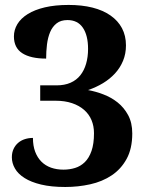

<svg xmlns="http://www.w3.org/2000/svg" viewBox="-20 -744 599 774"><path d="M243.2 9.8Q186.5 9.8 145.8 0Q105 -9.8 78.9 -26.4Q52.7 -43 40.3 -64.7Q27.8 -86.4 27.8 -109.9Q27.8 -128.9 34.7 -143.6Q41.5 -158.2 53.2 -168.2Q64.9 -178.2 80.3 -183.1Q95.7 -188 112.8 -188Q112.8 -156.2 121.8 -132.3Q130.9 -108.4 147 -92.3Q163.1 -76.2 185.8 -68.1Q208.5 -60.1 235.8 -60.1Q260.3 -60.1 282.5 -66.9Q304.7 -73.7 321.8 -90.3Q338.9 -106.9 348.9 -135.5Q358.9 -164.1 358.9 -207Q358.9 -235.8 348.9 -259.8Q338.9 -283.7 319.1 -301Q299.3 -318.4 270.5 -328.1Q241.7 -337.9 204.1 -337.9H142.1V-399.9H208Q240.2 -399.9 264.2 -410.4Q288.1 -420.9 303.7 -440.4Q319.3 -460 327.1 -487.1Q335 -514.2 335 -546.9Q335 -601.6 314 -632.3Q293 -663.1 252 -663.1Q225.1 -663.1 208.3 -649.9Q191.4 -636.7 182.1 -614.7Q172.9 -592.8 169.4 -564.9Q166 -537.1 166 -507.8Q103.5 -507.8 69.8 -529.5Q36.1 -551.3 36.1 -597.2Q36.1 -623.5 50 -646.7Q64 -669.9 91.8 -687.3Q119.6 -704.6 160.9 -714.4Q202.1 -724.1 256.8 -724.1Q310.1 -724.1 352.8 -713.4Q395.5 -702.6 425.5 -681.6Q455.6 -660.6 471.7 -630.4Q487.8 -600.1 487.8 -561Q487.8 -527.3 476.1 -499Q464.4 -470.7 443.8 -448.2Q423.3 -425.8 395.5 -408.9Q367.7 -392.1 335 -380.9Q365.2 -375.5 396.7 -363.5Q428.2 -351.6 454.1 -331.1Q480 -310.5 496.6 -279.8Q513.2 -249 513.2 -206.1Q513.2 -145 490.5 -103.5Q467.8 -62 429.9 -36.9Q392.1 -11.7 343.5 -1Q294.9 9.8 243.2 9.8Z"/></svg>

Font: Droids
Style: b
Weight: 700
Foundry: Ascender Corporation
Version: Version 1.00 build 113